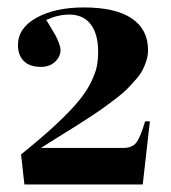

<svg xmlns="http://www.w3.org/2000/svg" viewBox="-20 -865 455 511"><path d="M44.9 -374 36.1 -454.1Q90.3 -497.6 128.7 -533.4Q167 -569.3 188.7 -595.5Q210.4 -621.6 222.4 -646.5Q234.4 -671.4 237.8 -688.7Q241.2 -706.1 241.2 -728Q241.2 -773.9 221.7 -800Q202.1 -826.2 164.1 -826.2Q134.8 -826.2 103 -812Q104.5 -809.1 114.3 -793.5Q124 -777.8 127.9 -770.5Q131.8 -763.2 136.5 -751.5Q141.1 -739.7 141.1 -731.9Q141.1 -714.4 126.7 -700.7Q112.3 -687 88.9 -687Q59.1 -687 43.5 -702.4Q27.8 -717.8 27.8 -745.1Q27.8 -790.5 77.4 -817.9Q127 -845.2 203.1 -845.2Q287.6 -845.2 330.8 -815.9Q374 -786.6 374 -731.9Q374 -718.3 369.9 -704.6Q365.7 -690.9 359.6 -679Q353.5 -667 341.3 -653.1Q329.1 -639.2 318.6 -628.4Q308.1 -617.7 289.3 -603.3Q270.5 -588.9 256.6 -578.9Q242.7 -568.8 218.5 -553Q194.3 -537.1 178.5 -527.3Q162.6 -517.6 134.3 -499.8Q106 -481.9 88.9 -471.2H307.1Q331.5 -471.2 342.5 -485.1Q353.5 -499 366.2 -542H378.9L359.9 -374Z"/></svg>

Font: Display Regular
Style: Bold
Weight: 700
Designer: Latin by Veronika Burian and Jose Scaglione. Greek by Irene Vlachou. Cyrillic by Vera Evstafieva.
Foundry: TypeTogether
Version: Version 3.002